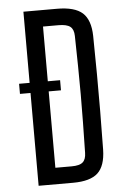

<svg xmlns="http://www.w3.org/2000/svg" viewBox="-56 -840 559 879"><g transform="rotate(-5 224.0 -400.0)"><path d="M37 -473H225.5V-426.5H37ZM85.5 0V-800H239.5Q321 -800 356.8 -767.8Q392.5 -735.5 394 -662Q395.5 -568.5 396 -484.2Q396.5 -400 396 -316Q395.5 -232 394 -139Q392.5 -64.5 357.8 -32.2Q323 0 244 0ZM169 -75.5H244Q280 -75.5 295 -88.5Q310 -101.5 310.5 -131.5Q312 -206.5 313 -272Q314 -337.5 314 -400.2Q314 -463 313 -528.8Q312 -594.5 310.5 -669Q310 -699 294 -711.8Q278 -724.5 239.5 -724.5H169Z"/></g></svg>

Font: Big Shoulders
Style: Regular
Weight: 400
Designer: Patric King
Foundry: XO Type Co
Version: Version 2.002